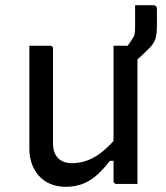

<svg xmlns="http://www.w3.org/2000/svg" viewBox="-20 -708 640 739"><path d="M173 -532Q177 -532 179 -530.5Q181 -529 182.5 -527Q184 -525 184 -521Q184 -476 184 -429.5Q184 -383 184 -336.5Q184 -290 184 -245Q184 -200 184 -157Q184 -119 203.5 -99.5Q223 -80 256 -80Q280 -80 302 -86Q324 -92 345.5 -104.5Q367 -117 388.5 -136.5Q410 -156 432 -183V-89H403Q380 -59 355 -36Q330 -13 300 -1Q270 11 233 11Q200 11 174 0Q148 -11 130 -31Q112 -51 102.5 -77.5Q93 -104 93 -136Q93 -181 93 -225.5Q93 -270 93 -315.5Q93 -361 93 -405Q93 -437 93 -468.5Q93 -500 93 -532Q113 -532 133 -532Q153 -532 173 -532ZM498 -532Q502 -532 504 -530.5Q506 -529 507.5 -527Q509 -525 509 -521Q509 -451 509 -380.5Q509 -310 509 -239.5Q509 -169 509 -99Q509 -78 509 -59.5Q509 -41 509 -25.5Q509 -10 509 0Q495 0 481.5 0Q468 0 454.5 0Q441 0 428 0Q425 0 422.5 -1.5Q420 -3 418.5 -5Q417 -7 417 -11Q417 -98 417 -185Q417 -272 417 -359Q417 -446 417 -532Q432 -532 445 -532Q458 -532 471.5 -532Q485 -532 498 -532ZM500 -688Q512 -688 524 -688Q536 -688 547 -688Q558 -688 568 -688Q577 -688 580.5 -684Q584 -680 584 -672Q584 -666 584 -646.5Q584 -627 584 -611Q584 -574 577 -555Q570 -536 547 -515Q534 -502 521.5 -490.5Q509 -479 496.5 -468.5Q484 -458 471 -445Q471 -452 471 -463Q471 -474 471 -486Q471 -498 471 -510.5Q471 -523 471 -532Q475 -537 479 -542.5Q483 -548 489 -558Q496 -567 498 -576Q500 -585 500 -601Q500 -615 500 -641Q500 -667 500 -688Z"/></svg>

Font: RecMonoLinear Nerd Font Mono
Style: Regular
Weight: 400
Monospace: yes
Version: Version 1.085; ttfautohint (v1.8.4.7-5d5b);Nerd Fonts 3.2.1